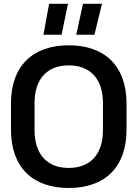

<svg xmlns="http://www.w3.org/2000/svg" viewBox="-20 -946 702 981"><path d="M331 14.5C514 14.5 626.5 -89.5 626.5 -284V-416C626.5 -610.5 514 -714.5 331 -714.5C148.5 -714.5 36 -610.5 36 -416V-284C36 -89.5 148.5 14.5 331 14.5ZM331 -88C219.5 -88 156.5 -159 156.5 -281V-419C156.5 -541 219.5 -612 331 -612C443 -612 506 -541 506 -419V-281C506 -159 443 -88 331 -88ZM231 -926.5 202 -768.5H294.5L327.5 -926.5ZM404 -926.5 369.5 -768.5H462.5L501 -926.5Z"/></svg>

Font: MCL Standard Medium
Style: Regular
Weight: 500
Designer: Květoslav Bartoš
Foundry: Florian Karsten
Version: Version 1.001;Glyphs 3.2.3 (3260)